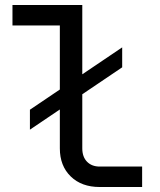

<svg xmlns="http://www.w3.org/2000/svg" viewBox="-20 -750 640 770"><path d="M100 -230V-310L220 -391V-648H30V-730H310V-452L470 -560V-480L310 -372V-155Q310 -121 329 -101.5Q348 -82 380 -82H550V0H380Q307 0 263.5 -42.5Q220 -85 220 -155V-311Z"/></svg>

Font: Liga JetBrainsMono Nerd Font
Style: Regular
Weight: 400
Designer: Philipp Nurullin, Konstantin Bulenkov
Foundry: JetBrains
Version: Version 2.225; ttfautohint (v1.8.3)